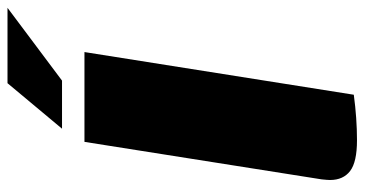

<svg xmlns="http://www.w3.org/2000/svg" viewBox="-244 -696 948 499"><g transform="rotate(-90 229.5 -446.0)"><path d="M145 -758.3 263.3 -900H459.2L270 -758.3ZM11.7 -61.7Q11.7 -68.3 13.3 -83.3L110.8 -700H344.2L233.3 0Q171.7 8.3 115 8.3Q58.3 8.3 35 -9.6Q11.7 -27.5 11.7 -61.7Z"/></g></svg>

Font: BoonTook
Style: Italic
Weight: 400
Italic angle: -9°
Designer: Sungsit Sawaiwan
Foundry: FontUni
Version: Version 3.0